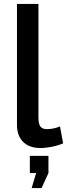

<svg xmlns="http://www.w3.org/2000/svg" viewBox="-20 -750 343 983"><path d="M66.9 -730H176.8V-150.9Q176.8 -113.8 187.5 -101.3Q198.2 -88.9 219.2 -88.9Q256.3 -88.9 287.1 -103L303.2 -16.1Q279.3 -5.4 246.6 1.2Q213.9 7.8 187 7.8Q130.4 7.8 98.6 -23.4Q66.9 -54.7 66.9 -110.8ZM142.1 212.9 165 136.2H132.8V47.9H228V136.2L192.9 212.9Z"/></svg>

Font: Rawline SemiBold
Style: Regular
Weight: 600
Designer: Matt McInerney, Pablo Impallari, Rodrigo Fuenzalida
Foundry: Matt McInerney, Pablo Impallari, Rodrigo Fuenzalida
Version: Version 4.020;PS 004.020;hotconv 1.0.88;makeotf.lib2.5.64775